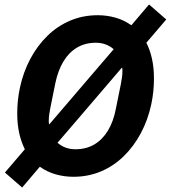

<svg xmlns="http://www.w3.org/2000/svg" viewBox="-20 -778 763 858"><path d="M79 60 2 -7 91 -111Q75 -143 66 -182.5Q57 -222 57 -271Q57 -301 60 -329.5Q63 -358 69 -386Q84 -456 115.5 -515Q147 -574 192 -618Q237 -662 294 -686Q351 -710 417 -710Q458 -710 496.5 -699Q535 -688 567 -665L646 -758L723 -691L634 -587Q650 -556 659 -516Q668 -476 668 -427Q668 -397 665 -368.5Q662 -340 656 -312Q641 -242 609.5 -183Q578 -124 533 -80Q488 -36 431 -12Q374 12 308 12Q267 12 228.5 1Q190 -10 158 -33ZM408 -587Q361 -587 324.5 -565.5Q288 -544 263.5 -503.5Q239 -463 227 -405L205 -296Q202 -281 200 -266.5Q198 -252 198 -240Q198 -237 198 -232Q198 -227 199 -223H201L379 -431L488 -558Q472 -572 452 -579.5Q432 -587 408 -587ZM317 -111Q365 -111 401.5 -132.5Q438 -154 462.5 -194.5Q487 -235 498 -293L520 -402Q523 -417 525 -431.5Q527 -446 527 -458Q527 -461 527 -466Q527 -471 526 -475H524L346 -267L237 -140Q253 -126 273 -118.5Q293 -111 317 -111Z"/></svg>

Font: IBM Plex Sans Var
Style: Italic
Weight: 400
Italic angle: -11.31°
Designer: Mike Abbink, Paul van der Laan, Pieter van Rosmalen
Foundry: Bold Monday
Version: Version 1.001